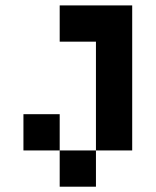

<svg xmlns="http://www.w3.org/2000/svg" viewBox="-20 -704 587 724"><path d="M205.1 -136.7H68.4V-273.4H205.1ZM341.8 0H205.1V-136.7H341.8ZM341.8 -546.9H205.1V-683.6H478.5V-136.7H341.8Z"/></svg>

Font: DatCub
Style: Bold
Weight: 700
Designer: GGBot
Version: 1.00